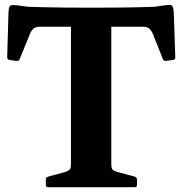

<svg xmlns="http://www.w3.org/2000/svg" viewBox="-20 -781 761 801"><path d="M276 0V-749H444.3V0ZM671.7 -759.4Q686.4 -761.6 693.3 -759.8Q700.1 -758 702.7 -746.7Q705.3 -735.3 705.7 -709L711.3 -541.1Q711.3 -532.1 701.3 -530.6L672.4 -527Q662.9 -525.4 659.3 -535.4L616.8 -641.6Q609.2 -657.8 599.6 -663.7Q590 -669.6 575.2 -669.6H148.1Q130.2 -669.6 121.1 -662.6Q111.9 -655.7 106.2 -642.5L62.1 -534.6Q58.9 -525 48.5 -527L19.6 -530.6Q10 -533 10 -542L15.5 -731.2Q16.5 -746.4 19.4 -753Q22.2 -759.6 34.1 -759.8Q45.9 -760 71.2 -756.2L97.1 -752.6Q137.4 -751.6 175 -750.6Q212.7 -749.6 257.1 -749.3Q301.5 -749 360.6 -749Q420.3 -749 465.5 -749.3Q510.8 -749.6 549.1 -750.6Q587.4 -751.6 624.3 -752.6ZM180.7 0Q171.1 0 171.1 -10V-31.8Q171.1 -41.2 180.6 -44L250.7 -63.1Q267.4 -68.6 271.7 -75Q276 -81.3 276 -95.7V-206.8H444.3V-97.6Q444.3 -79.8 449.4 -73.9Q454.5 -68 467.7 -64.2L542.6 -44Q551.6 -40.4 551.6 -31.4V-9.6Q551.6 0 541.6 0Z"/></svg>

Font: Hahmlet
Style: Regular
Weight: 400
Designer: Minjoo Ham & Mark Frömberg
Foundry: hypertype
Version: Version 1.002